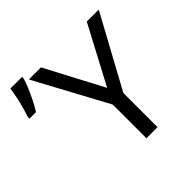

<svg xmlns="http://www.w3.org/2000/svg" viewBox="-189 -925 1099 1099"><g transform="rotate(-45 360.0 -376.0)"><path d="M438 -363 624 -714H721L483 -277V0H393V-273L155 -714H253ZM-1 -567Q8 -592 17 -624.5Q26 -657 33 -691Q40 -725 44 -752H138V-741Q133 -719 119 -685.5Q105 -652 87.5 -616.5Q70 -581 52 -553H-1Z"/></g></svg>

Font: TSCustom
Style: Regular
Weight: 400
Designer: Monotype Design Team
Foundry: Monotype Imaging Inc.
Version: Version 2.004; ttfautohint (v1.8.3) -l 8 -r 50 -G 200 -x 14 